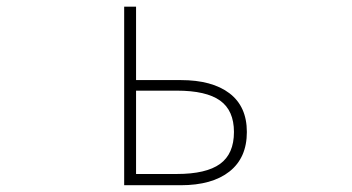

<svg xmlns="http://www.w3.org/2000/svg" viewBox="-20 -547 1040 567"><path d="M346.7 0V-527.3H381.8V-310.5H513.7Q606.4 -310.5 657.7 -271.5Q709 -232.4 709 -157.2Q709 -81.1 657.7 -40.5Q606.4 0 513.7 0ZM381.8 -33.2H502Q588.9 -33.2 629.9 -63Q670.9 -92.8 670.9 -157.2Q670.9 -220.7 629.9 -250Q588.9 -279.3 502 -279.3H381.8Z"/></svg>

Font: GenEi Gothic M ExtraLight
Style: Regular
Weight: 200
Designer: o_tamon (Modified); [Source Han Sans]
Ryoko NISHIZUKA  (kana & ideographs); Paul D. Hunt (Latin, Greek & Cyrillic); Wenl
Version: Version 1.1a;Original Version 1.004